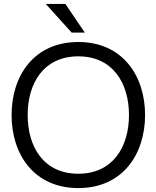

<svg xmlns="http://www.w3.org/2000/svg" viewBox="-20 -946 797 978"><path d="M379 12C605 12 719 -161 719 -360C719 -559 605 -732 379 -732C152 -732 39 -559 39 -360C39 -161 152 12 379 12ZM121 -360C121 -522 202 -659 379 -659C555 -659 637 -522 637 -360C637 -198 555 -61 379 -61C202 -61 121 -198 121 -360ZM213 -926 345 -780H412L313 -926Z"/></svg>

Font: Aspekta 350
Style: Regular
Weight: 350
Designer: Ivo Dolenc
Version: Version 2.000